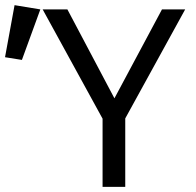

<svg xmlns="http://www.w3.org/2000/svg" viewBox="-142 -725 762 745"><path d="M344 -265.5V0H256V-264.5L23.5 -688.5H119.5L302 -343.5L486.5 -688.5H576.5ZM-85.5 -705 14.5 -688.5 -57 -492.5 -122.5 -503Z"/></svg>

Font: Fast_Mono
Style: Regular
Weight: 400
Monospace: yes
Designer: Carrois Corporate, Edenspiekermann AG, Nikita Prokopov
Foundry: Carrois Corporate, Edenspiekermann AG, Nikita Prokopov
Version: Version 5.002